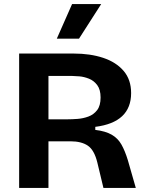

<svg xmlns="http://www.w3.org/2000/svg" viewBox="-20 -923 721 943"><path d="M74 0V-660H342Q423 -660 486.5 -639Q550 -618 587 -575Q624 -532 624 -466Q624 -322 448 -300V-285Q498 -279 528.5 -261.5Q559 -244 576.5 -213Q594 -182 608 -136L647 0H488L458 -125Q443 -186 411.5 -207.5Q380 -229 326 -229H218V0ZM218 -337H312Q333 -337 360.5 -339Q388 -341 414 -350.5Q440 -360 457 -382Q474 -404 474 -444Q474 -483 457.5 -505Q441 -527 417 -536.5Q393 -546 370 -548Q347 -550 334 -550H218ZM368 -733H259L334 -903H477Z"/></svg>

Font: Bricolage Grotesque 10pt Bricolage Grotesque 10pt Regular
Style: Bold
Weight: 700
Designer: Mathieu Triay
Foundry: Atelier Triay
Version: Version 1.000; ttfautohint (v1.8.4.7-5d5b);gftools[0.9.32]